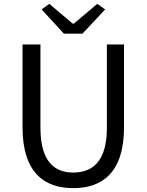

<svg xmlns="http://www.w3.org/2000/svg" viewBox="-20 -964 761 997"><path d="M360 13C510 13 624 -67 624 -303V-733H535V-300C535 -123 458 -68 360 -68C265 -68 190 -123 190 -300V-733H97V-303C97 -67 211 13 360 13ZM312 -789H408L526 -915L485 -944L363 -841H358L236 -944L196 -915Z"/></svg>

Font: Noto Sans CJK TC Regular
Style: Regular
Weight: 400
Designer: Ryoko NISHIZUKA (kana & ideographs); Paul D. Hunt (Latin, Greek & Cyrillic); Wenlong ZHANG (bopomofo); Sandoll Communica
Foundry: Adobe Systems Incorporated
Version: Version 1.001;PS 1.001;hotconv 1.0.78;makeotf.lib2.5.61930